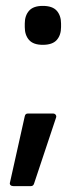

<svg xmlns="http://www.w3.org/2000/svg" viewBox="-20 -500 286 651"><path d="M125 -348Q93 -348 78.5 -364.5Q64 -381 64 -408V-420Q64 -447 78.5 -463.5Q93 -480 125 -480Q158 -480 172.5 -463.5Q187 -447 187 -420V-408Q187 -381 172.5 -364.5Q158 -348 125 -348ZM25 131Q19 131 15.5 127.5Q12 124 14 118L64 -106Q66 -115 74 -115H160Q166 -115 169 -110.5Q172 -106 170 -101L95 124Q92 131 85 131Z"/></svg>

Font: Sofia Sans Medium
Style: Regular
Weight: 500
Designer: Botio Nikoltchev, Ani Petrova
Foundry: lettersoup
Version: Version 4.101; ttfautohint (v1.8.4.7-5d5b)